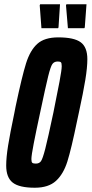

<svg xmlns="http://www.w3.org/2000/svg" viewBox="-20 -871 429 899"><path d="M9 -96Q9 -134 18 -190Q27 -246 47 -341L53 -372Q83 -514 102 -574.5Q121 -635 154.5 -665.5Q188 -696 253 -696Q327 -696 358 -673Q389 -650 389 -594Q389 -555 379.5 -497Q370 -439 350 -347L341 -305Q314 -174 295.5 -115Q277 -56 242 -24Q207 8 143 8Q70 8 39.5 -16Q9 -40 9 -96ZM230 -344Q248 -432 258.5 -488Q269 -544 269 -561Q269 -576 265 -579.5Q261 -583 250 -583Q234 -583 225.5 -571.5Q217 -560 205.5 -513.5Q194 -467 168 -344Q149 -256 138 -199.5Q127 -143 127 -126Q127 -112 131.5 -108.5Q136 -105 148 -105Q164 -105 172 -116.5Q180 -128 192 -174.5Q204 -221 230 -344ZM252 -739H174L166 -846L168 -851H261L254 -743ZM375 -739H298L289 -846L291 -851H385L377 -743Z"/></svg>

Font: Saira Ultra Condensed ExtraBold
Style: Italic
Weight: 800
Width: 1
Italic angle: -12°
Designer: Hector Gatti with collaboration of the Omnibus-Type team
Foundry: Omnibus-Type
Version: Version 1.001; ttfautohint (v1.8)